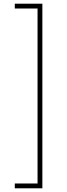

<svg xmlns="http://www.w3.org/2000/svg" viewBox="-20 -852 361 1038"><path d="M183 140V-806H60V-832H209V166H60V140Z"/></svg>

Font: Noto Sans Oriya Thin
Style: Regular
Weight: 100
Designer: Amélie Bonet and Sol Matas
Foundry: Google LLC
Version: Version 2.006; ttfautohint (v1.8.4.7-5d5b)